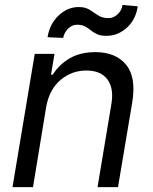

<svg xmlns="http://www.w3.org/2000/svg" viewBox="-20 -766 625 786"><path d="M169 -328.1 115.1 0H31.2L122.2 -545.5H203.1L188.9 -460.2H196Q221.6 -501.8 265.3 -527.2Q308.9 -552.6 370.7 -552.6Q452.8 -552.6 495.6 -501.8Q538.4 -451 521.3 -346.6L463.1 0H379.3L436.1 -340.9Q446.7 -404.8 419.6 -441.1Q392.4 -477.3 333.8 -477.3Q273.1 -477.3 227.5 -438.4Q181.8 -399.5 169 -328.1ZM238.6 -610.8 174.7 -613.6Q183.2 -668 220 -702.6Q256.7 -737.2 302.6 -737.2Q329.5 -737.2 347.1 -725.9Q364.7 -714.5 381.9 -703.1Q399.1 -691.8 424.7 -691.8Q445 -691.8 461.6 -707.6Q478.3 -723.4 481.5 -745.7L544 -740.1Q535.5 -684.7 498.8 -652Q462 -619.3 416.2 -619.3Q391.7 -619.3 377.1 -626.2Q362.6 -633.2 351.6 -642Q340.6 -650.9 328.1 -657.8Q315.7 -664.8 295.5 -664.8Q275.2 -664.8 259.1 -649Q242.9 -633.2 238.6 -610.8Z"/></svg>

Font: Inter UI
Style: Italic
Weight: 400
Italic angle: -9.39999°
Designer: Rasmus Andersson
Foundry: rsms
Version: 3.2;8d6f07862